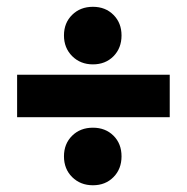

<svg xmlns="http://www.w3.org/2000/svg" viewBox="-20 -613 555 570"><path d="M255.9 -592.8Q293 -592.8 316.9 -568.8Q340.8 -544.9 340.8 -507.8Q340.8 -470.2 316.9 -446Q293 -421.9 255.9 -421.9Q218.8 -421.9 194.3 -446.3Q169.9 -470.7 169.9 -507.8Q169.9 -544.9 194.1 -568.8Q218.3 -592.8 255.9 -592.8ZM30.8 -391.1H483.9V-265.1H30.8ZM255.9 -233.9Q293 -233.9 316.9 -210.2Q340.8 -186.5 340.8 -148.9Q340.8 -111.3 316.9 -87.2Q293 -63 255.9 -63Q218.8 -63 194.3 -87.2Q169.9 -111.3 169.9 -148.9Q169.9 -186 194.1 -210Q218.3 -233.9 255.9 -233.9Z"/></svg>

Font: Montserrat arm ExtraBold
Style: Regular
Weight: 800
Designer: Julieta Ulanovsky
Foundry: Julieta Ulanovsky
Version: Version 6.000;PS 006.000;hotconv 1.0.88;makeotf.lib2.5.64775